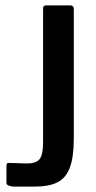

<svg xmlns="http://www.w3.org/2000/svg" viewBox="-20 -693 358 713"><path d="M254 -179Q254 -110 239.5 -71Q225 -32 193.5 -16Q162 0 108 0H33Q25 0 14.5 -3Q4 -6 4 -14V-78Q4 -89 13 -88Q26 -88 47 -87Q68 -86 81 -86Q114 -86 127 -102Q140 -118 140 -165V-662Q140 -673 151 -673H242Q246 -673 250 -670Q254 -667 254 -662Z"/></svg>

Font: Glory Thin SemiBold
Style: Regular
Weight: 600
Version: Version 1.011